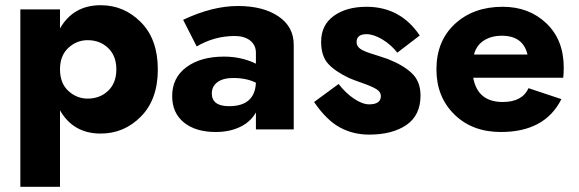

<svg xmlns="http://www.w3.org/2000/svg" viewBox="-20 -496 2219 736"><path d="M366 16Q261 16 210 -73V220H58V-460H210V-387Q261 -476 366 -476Q456 -476 520.5 -410.5Q585 -345 585 -230Q585 -115 520.5 -49.5Q456 16 366 16ZM316 -342Q274 -342 242 -312.5Q210 -283 210 -230Q210 -177 242 -147.5Q274 -118 316 -118Q363 -118 394.5 -148Q426 -178 426 -230Q426 -282 394.5 -312Q363 -342 316 -342Z M792 -138Q792 -89 858 -89Q957 -89 961 -179Q925 -197 874 -197Q835 -197 813.5 -181Q792 -165 792 -138ZM734 -318 682 -420Q794 -473 892 -473Q988 -473 1047 -433.5Q1106 -394 1106 -324V0H961V-65Q941 -29 900.5 -9.5Q860 10 807 10Q730 10 685 -26.5Q640 -63 640 -128Q640 -198 694.5 -238.5Q749 -279 839 -279Q905 -279 961 -252V-294Q961 -323 939 -340.5Q917 -358 880 -358Q802 -358 734 -318Z M1278 -174Q1306 -138 1338 -117Q1370 -96 1395 -96Q1440 -96 1440 -128Q1440 -143 1424 -153.5Q1408 -164 1369.5 -177.5Q1331 -191 1318 -197Q1265 -222 1238 -251.5Q1211 -281 1211 -336Q1211 -400 1259.5 -435Q1308 -470 1385 -470Q1515 -470 1589 -360L1503 -294Q1479 -325 1445.5 -345Q1412 -365 1385 -365Q1347 -365 1347 -335Q1347 -324 1353.5 -316Q1360 -308 1373 -302Q1386 -296 1398.5 -292Q1411 -288 1431.5 -281.5Q1452 -275 1466 -270Q1525 -247 1558.5 -215.5Q1592 -184 1592 -130Q1592 -54 1538 -17Q1484 20 1395 20Q1333 20 1282 -8Q1231 -36 1184 -105Z M2002 -287Q1985 -359 1904 -359Q1863 -359 1834.5 -340.5Q1806 -322 1797 -287ZM1653 -230Q1653 -339 1724 -404.5Q1795 -470 1907 -470Q2008 -470 2074.5 -406.5Q2141 -343 2141 -237Q2141 -214 2139 -198H1794Q1811 -105 1907 -105Q1982 -105 2006 -158L2132 -116Q2069 10 1900 10Q1790 10 1721.5 -57.5Q1653 -125 1653 -230Z"/></svg>

Font: renner_700bold
Style: Bold
Weight: 700
Version: Version 003.000 ; ttfautohint (v0.97) -l 8 -r 50 -G 200 -x 1